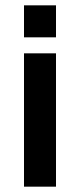

<svg xmlns="http://www.w3.org/2000/svg" viewBox="-20 -700 300 720"><path d="M70 -560V-680H190V-560ZM70 0V-500H190V0Z"/></svg>

Font: Cuprum
Style: Bold
Weight: 700
Designer: Jovanny Lemonad
Foundry: Jovanny Lemonad
Version: Version 2.000